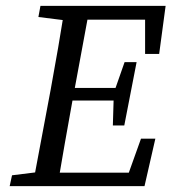

<svg xmlns="http://www.w3.org/2000/svg" viewBox="-20 -635 585 655"><path d="M13 0 21 -37 134 -51H140L131 0ZM91 0 153 -330Q179 -471 202 -615H287L226 -285Q213 -214 200.5 -142.5Q188 -71 176 0ZM111 -577 118 -615H245L235 -563H223ZM131 0 140 -46H456L403 0L461 -162H510L473 0ZM188 -292 196 -335H402L393 -292ZM236 -568 245 -615H545L523 -451H475V-615L507 -568ZM365 -207 368 -308 371 -326 405 -423H446L404 -207Z"/></svg>

Font: Lisu Bosa Light
Style: Italic
Weight: 300
Italic angle: -19°
Designer: David Morse, Annie Olsen, Victor Gaultney, Frank Grießhammer (Latin)
Foundry: SIL International
Version: Version 2.000